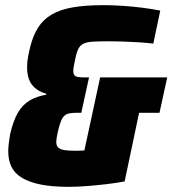

<svg xmlns="http://www.w3.org/2000/svg" viewBox="-20 -716 668 744"><path d="M247 8Q182 8 137.5 -1Q93 -10 65 -27Q37 -44 24.5 -69.5Q12 -95 12 -129Q12 -144 14 -160.5Q16 -177 19 -195Q31 -248 49.5 -279.5Q68 -311 95.5 -327Q123 -343 159 -349V-353Q123 -363 104 -387.5Q85 -412 85 -456Q85 -475 88.5 -494.5Q92 -514 97 -534Q108 -578 127.5 -609Q147 -640 180 -659.5Q213 -679 262 -687.5Q311 -696 381 -696Q415 -696 454 -693.5Q493 -691 532 -686Q571 -681 601 -675L574 -547Q550 -550 520 -552Q490 -554 459 -555Q428 -556 401 -556Q362 -556 339 -554.5Q316 -553 303 -546.5Q290 -540 283 -525.5Q276 -511 271 -485Q268 -471 266 -460Q264 -449 264 -442Q264 -430 268.5 -424.5Q273 -419 283 -417.5Q293 -416 309 -416H325L295 -279H279Q262 -279 250 -277Q238 -275 230 -268Q222 -261 216 -246Q210 -231 204 -205Q201 -191 199.5 -181.5Q198 -172 198 -166Q198 -153 204.5 -145.5Q211 -138 226 -135Q241 -132 266 -132Q275 -132 285.5 -132Q296 -132 307 -133L368 -416H628L598 -279H519L463 -13Q432 -7 393.5 -2.5Q355 2 316.5 5Q278 8 247 8Z"/></svg>

Font: Saira SemiCondensed Black
Style: Italic
Weight: 900
Width: 4
Italic angle: -12°
Designer: Hector Gatti with collaboration of the Omnibus-Type team
Foundry: Omnibus-Type
Version: Version 1.101